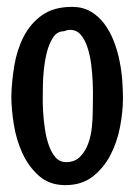

<svg xmlns="http://www.w3.org/2000/svg" viewBox="-20 -536 385 559"><path d="M190 -516Q221 -516 244 -502.5Q267 -489 283.5 -467Q300 -445 311 -417Q322 -389 328 -359Q334 -329 336 -300.5Q338 -272 338 -249Q338 -211 329.5 -166.5Q321 -122 301.5 -84.5Q282 -47 250 -22Q218 3 170 3Q124 3 93.5 -24Q63 -51 45 -90.5Q27 -130 20 -175Q13 -220 13 -256Q14 -298 21.5 -344Q29 -390 48.5 -428.5Q68 -467 102 -491.5Q136 -516 190 -516ZM166 -445Q146 -445 134 -426Q122 -407 116 -382Q110 -357 107.5 -331Q105 -305 105 -292Q105 -279 104.5 -257.5Q104 -236 105.5 -210.5Q107 -185 111 -159Q115 -133 122.5 -112Q130 -91 142 -77.5Q154 -64 173 -64Q198 -64 213.5 -80Q229 -96 237 -118.5Q245 -141 247.5 -166Q250 -191 250 -209Q250 -222 250.5 -245Q251 -268 250 -294.5Q249 -321 245.5 -348.5Q242 -376 234.5 -398.5Q227 -421 215 -435Q203 -449 184 -449Q179 -449 175 -448Q171 -447 166 -445Z"/></svg>

Font: Teutonic
Style: Regular
Weight: 400
Designer: Peter Wiegel
Foundry: Peter Wiegel
Version: 1.000